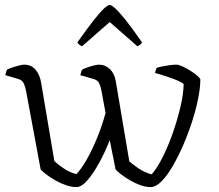

<svg xmlns="http://www.w3.org/2000/svg" viewBox="-20 -764 895 784"><path d="M292 0Q273 0 250.5 -7.5Q228 -15 207 -27Q186 -39 170 -51Q154 -63 146 -72L86 -395Q83 -410 77 -423.5Q71 -437 53 -442L2 -457Q3 -465 5.5 -472Q8 -479 9 -480Q19 -485 33 -489.5Q47 -494 59.5 -497Q72 -500 79 -500Q108 -500 125.5 -479Q143 -458 148 -426L202 -106Q216 -93 240 -76.5Q264 -60 292 -53Q313 -75 335.5 -115Q358 -155 378 -204.5Q398 -254 411 -303L394 -395Q392 -407 386 -422Q380 -437 360 -442L308 -457Q310 -466 312 -472Q314 -478 316 -480Q326 -485 339 -489.5Q352 -494 365 -497Q378 -500 384 -500Q410 -500 429 -481.5Q448 -463 453 -431L508 -105Q524 -91 547 -75.5Q570 -60 599 -52Q620 -75 642.5 -119Q665 -163 684 -216.5Q703 -270 716 -324Q729 -378 730 -421Q723 -427 707.5 -434Q692 -441 673 -447.5Q654 -454 638 -459Q622 -464 613 -466Q615 -474 616 -478Q617 -482 620 -487Q629 -490 643.5 -493Q658 -496 673.5 -498Q689 -500 701 -500Q710 -500 726 -492.5Q742 -485 758.5 -474.5Q775 -464 786.5 -454Q798 -444 798 -439Q798 -406 789 -361Q780 -316 764 -266.5Q748 -217 727.5 -170Q707 -123 684.5 -84.5Q662 -46 639 -23Q616 0 595 0Q575 0 553 -8Q531 -16 510.5 -28Q490 -40 474.5 -52Q459 -64 452 -72L428 -192Q410 -145 386 -101Q362 -57 337.5 -28.5Q313 0 292 0ZM315 -575Q305 -580 301 -584Q297 -588 296 -591Q337 -649 363.5 -682.5Q390 -716 405.5 -730Q421 -744 428 -744Q435 -744 450.5 -730Q466 -716 492.5 -683Q519 -650 560 -591Q559 -588 555 -584Q551 -580 541 -575L428 -674Z"/></svg>

Font: Texturina Medium 12pt Thin
Style: Regular
Weight: 250
Version: Version 1.002